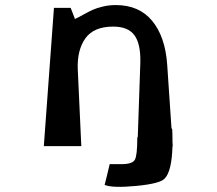

<svg xmlns="http://www.w3.org/2000/svg" viewBox="-20 -577 855 758"><path d="M662 0H661Q658 100 630 128Q612 148 518 157Q424 166 393 153Q394 149 398.5 131.5Q403 114 407.5 94.5Q412 75 413 71H460Q504 71 513 52.5Q522 34 522 -32Q522 -34 524 -38L534 -329Q536 -403 511 -437.5Q486 -472 427 -472Q350 -472 317 -425.5Q284 -379 287 -304L301 0H153L193 -546H259L276 -502Q287 -507 309.5 -519.5Q332 -532 346.5 -538.5Q361 -545 385.5 -551Q410 -557 437 -557Q529 -557 580.5 -495Q632 -433 640 -323L657 -71Q660 -68 660 -65Q661 -47 661 -16Z"/></svg>

Font: OpenDyslexic
Style: Regular
Weight: 400
Designer: Abbie Gonzalez
Version: Version 0.920;hotconv 1.0.109;makeotfexe 2.5.65596